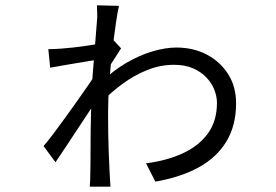

<svg xmlns="http://www.w3.org/2000/svg" viewBox="-20 -665 1040 723"><path d="M530 -50Q608 -60 668 -87.5Q728 -115 762.5 -162Q797 -209 797 -278Q797 -301 787.5 -326Q778 -351 758 -372.5Q738 -394 707.5 -407.5Q677 -421 635 -421Q584 -421 535 -401.5Q486 -382 441 -349Q396 -316 358 -276V-352Q404 -398 454.5 -427.5Q505 -457 554 -471.5Q603 -486 644 -486Q708 -486 758.5 -459.5Q809 -433 839 -386Q869 -339 869 -276Q869 -193 833 -133Q797 -73 729.5 -35.5Q662 2 565 19ZM345 -585Q347 -598 346 -617.5Q345 -637 345 -645L428 -643Q423 -623 416.5 -578Q410 -533 403 -474.5Q396 -416 391.5 -354.5Q387 -293 387 -240Q387 -203 387.5 -165Q388 -127 389.5 -88.5Q391 -50 393 -11Q394 0 394.5 13.5Q395 27 396 38H318Q319 29 319.5 14.5Q320 0 320 -9Q321 -48 321 -107Q321 -166 322.5 -229.5Q324 -293 326 -346Q328 -374 331 -408.5Q334 -443 336.5 -477.5Q339 -512 341.5 -540.5Q344 -569 345 -585ZM351 -440Q339 -439 317.5 -435.5Q296 -432 269.5 -427.5Q243 -423 216.5 -418.5Q190 -414 169 -410L162 -480Q176 -480 187.5 -480.5Q199 -481 211 -482Q228 -483 255 -486Q282 -489 312 -493.5Q342 -498 367.5 -503Q393 -508 408 -513L436 -483Q426 -467 409 -441Q392 -415 381 -397L354 -302Q340 -281 319 -250Q298 -219 275 -183.5Q252 -148 229.5 -114.5Q207 -81 189 -54L144 -115Q159 -132 180 -160Q201 -188 225 -221Q249 -254 271.5 -286Q294 -318 312.5 -344.5Q331 -371 340 -387L342 -420Z"/></svg>

Font: Noto Sans TC
Style: Regular
Weight: 400
Designer: Ryoko NISHIZUKA  (kana, bopomofo & ideographs); Paul D. Hunt (Latin, Greek & Cyrillic); Sandoll Communications , Soo-you
Foundry: Adobe
Version: Version 2.004-H2;hotconv 1.0.118;makeotfexe 2.5.65603